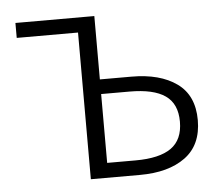

<svg xmlns="http://www.w3.org/2000/svg" viewBox="-44 -582 733 631"><g transform="rotate(-5 323.0 -266.5)"><path d="M231 0V-483.9H28.8V-533.2H289.1V-324.2H393.1Q487.3 -324.2 542.7 -284.4Q598.1 -244.6 598.1 -163.1Q598.1 -81.1 542.7 -40.5Q487.3 0 393.1 0ZM289.1 -48.8H382.8Q461.9 -48.8 500.5 -76.2Q539.1 -103.5 539.1 -163.1Q539.1 -222.2 500.5 -249Q461.9 -275.9 382.8 -275.9H289.1Z"/></g></svg>

Font: Source Han Sans CN Light
Style: Regular
Weight: 300
Designer: Ryoko NISHIZUKA  (kana, bopomofo & ideographs); Paul D. Hunt (Latin, Greek & Cyrillic); Sandoll Communications , Soo-you
Foundry: Adobe
Version: Version 2.000;hotconv 1.0.107;makeotfexe 2.5.65593